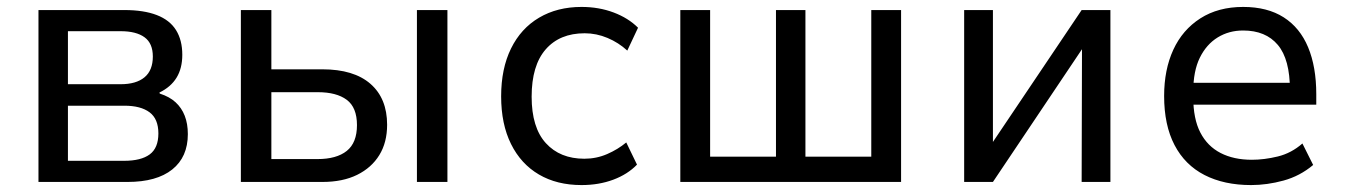

<svg xmlns="http://www.w3.org/2000/svg" viewBox="-20 -525 3883 554"><path d="M91 0V-496H339Q395 -496 432.5 -481.5Q470 -467 488 -438Q506 -409 506 -367Q506 -328 489.5 -301Q473 -274 440 -258L441 -255Q469 -246 486.5 -230Q504 -214 513 -191Q522 -168 522 -138Q522 -72 477 -36Q432 0 348 0ZM176 -61H338Q387 -61 412 -79.5Q437 -98 437 -140Q437 -182 411.5 -201Q386 -220 339 -220H176ZM176 -282H328Q373 -282 397 -302Q421 -322 421 -362Q421 -400 397 -417.5Q373 -435 328 -435H176Z M675 0V-496H763V-325H910Q1001 -325 1049 -283Q1097 -241 1097 -165Q1097 -114 1074.5 -77.5Q1052 -41 1010.5 -20.5Q969 0 910 0ZM763 -66H896Q951 -66 980.5 -89.5Q1010 -113 1010 -164Q1010 -215 980.5 -237Q951 -259 897 -259H763ZM1183 0V-496H1271V0Z M1658 9Q1587 9 1535 -21.5Q1483 -52 1454.5 -109.5Q1426 -167 1426 -247Q1426 -327 1454.5 -385Q1483 -443 1535.5 -474Q1588 -505 1658 -505Q1708 -505 1750.5 -489Q1793 -473 1821 -445L1790 -379Q1765 -402 1733 -415.5Q1701 -429 1667 -429Q1595 -429 1554.5 -382.5Q1514 -336 1514 -246Q1514 -157 1555 -112Q1596 -67 1666 -67Q1701 -67 1732 -80.5Q1763 -94 1787 -114L1818 -50Q1791 -22 1749.5 -6.5Q1708 9 1658 9Z M1943 0V-496H2029V-73H2219V-496H2304V-73H2494V-496H2580V0Z M2762 0V-496H2845V-108H2840L3101 -496H3184V0H3101L3102 -389H3106L2845 0Z M3590 9Q3512 9 3455.5 -20Q3399 -49 3369 -106.5Q3339 -164 3339 -248Q3339 -324 3365.5 -381.5Q3392 -439 3443.5 -472Q3495 -505 3567 -505Q3637 -505 3684 -475Q3731 -445 3754.5 -388.5Q3778 -332 3778 -253V-223H3405V-286H3721L3702 -265Q3702 -354 3667 -395.5Q3632 -437 3567 -437Q3526 -437 3493.5 -417Q3461 -397 3442 -358.5Q3423 -320 3423 -260V-245Q3423 -182 3443.5 -142.5Q3464 -103 3502 -83.5Q3540 -64 3592 -64Q3628 -64 3667 -73.5Q3706 -83 3738 -111L3769 -49Q3731 -17 3683.5 -4Q3636 9 3590 9Z"/></svg>

Font: Nunito Sans 7pt SemiCondensed
Style: Regular
Weight: 400
Width: 4
Designer: Vernon Adams
Foundry: Vernon Adams
Version: Version 3.101;gftools[0.9.27]